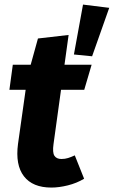

<svg xmlns="http://www.w3.org/2000/svg" viewBox="-20 -821 508 858"><path d="M149.6 -649 286.6 -664.8 219.2 -177.4Q213.8 -139.3 223.2 -124.9Q232.6 -110.5 254.4 -110.5Q270.5 -110.5 284.4 -114.9Q298.4 -119.3 314.2 -126.7L355.9 -22.3Q322.7 -2.4 283.1 7.4Q243.5 17.2 209.6 17.2Q126 17.2 87 -33.2Q47.9 -83.6 60.5 -178.1L103.4 -482ZM37.2 -531.6H389.4L356.4 -419.6H22ZM310.3 -577.5 351 -800.5 468.1 -786 391.6 -569.5Z"/></svg>

Font: Fira Sans Variable
Style: Italic
Weight: 397
Italic angle: -8°
Designer: Carrois Corporate & Edenspiekermann AG
Foundry: Carrois Corporate GbR & Edenspiekermann AG
Version: Version 4.202